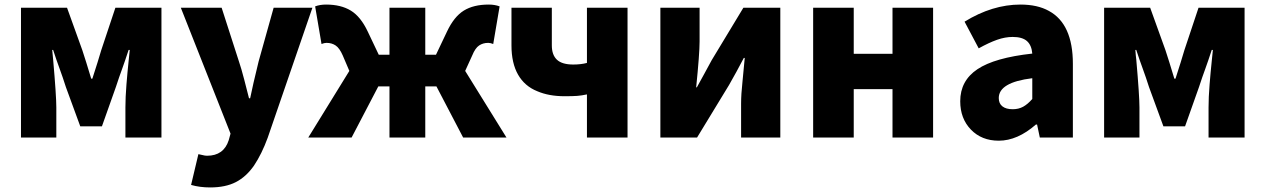

<svg xmlns="http://www.w3.org/2000/svg" viewBox="-20 -603 5549 842"><path d="M72 -569H274L341 -383Q356 -338 380 -258H385Q411 -338 424 -383L486 -569H688V0H530V-132Q530 -176 534.5 -232Q539 -288 544 -335Q548 -374 549 -384H544Q527 -332 516 -302Q503 -267 488 -221L427 -49H332L269 -221Q255 -265 241 -303Q228 -338 213 -384H209Q211 -356 213 -342Q227 -183 227 -132V0H72Z M818 208 850 73 868 77Q879 80 888 80Q961 80 983 12L991 -17L773 -569H952L1028 -333Q1038 -304 1051 -254L1072 -172H1077Q1088 -227 1114 -333L1180 -569H1350L1154 1Q1128 72 1094 123Q1060 172 1014.5 195.5Q969 219 902 219Q856 219 818 208Z M1512 -292 1483 -360Q1469 -392 1452 -403.5Q1435 -415 1412 -415Q1402 -415 1390 -410L1362 -575Q1383 -583 1410 -583Q1475 -583 1518.5 -556.5Q1562 -530 1593 -464L1641 -363H1688V-569H1845V-363H1892L1940 -464Q1971 -530 2014 -556.5Q2057 -583 2123 -583Q2150 -583 2171 -575L2143 -410Q2131 -415 2121 -415Q2098 -415 2081 -403.5Q2064 -392 2051 -360L2020 -292L2201 0H2011L1894 -224H1845V0H1688V-224H1639L1522 0H1332Z M2456 -181Q2387 -181 2336 -203Q2281 -225 2252 -275.5Q2223 -326 2223 -404V-569H2400V-404Q2400 -362 2422.5 -341Q2445 -320 2494 -320Q2527 -320 2554 -327V-569H2732V0H2554V-189Q2531 -184 2511.5 -182.5Q2492 -181 2456 -181Z M2876 -569H3048V-421Q3048 -368 3033 -220H3036L3069 -280L3101 -339L3240 -569H3402V0H3230V-148Q3230 -190 3236 -244L3246 -349H3242L3210 -289L3177 -230L3037 0H2876Z M3546 -569H3724V-367H3894V-569H4072V0H3894V-212H3724V0H3546Z M4191 -159Q4191 -249 4266.5 -299.5Q4342 -350 4507 -368Q4504 -405 4483.5 -423Q4463 -441 4421 -441Q4388 -441 4352.5 -428.5Q4317 -416 4272 -391L4210 -508Q4332 -583 4455 -583Q4530 -583 4580 -555Q4685 -498 4685 -323V0H4540L4528 -57H4523Q4442 14 4360 14Q4285 14 4238 -34.5Q4191 -83 4191 -159ZM4507 -169V-260Q4360 -242 4360 -173Q4360 -149 4376 -136.5Q4392 -124 4421 -124Q4447 -124 4467 -135Q4487 -146 4507 -169Z M4822 -569H5024L5091 -383Q5106 -338 5130 -258H5135Q5161 -338 5174 -383L5236 -569H5438V0H5280V-132Q5280 -176 5284.5 -232Q5289 -288 5294 -335Q5298 -374 5299 -384H5294Q5277 -332 5266 -302Q5253 -267 5238 -221L5177 -49H5082L5019 -221Q5005 -265 4991 -303Q4978 -338 4963 -384H4959Q4961 -356 4963 -342Q4977 -183 4977 -132V0H4822Z"/></svg>

Font: Merged Yaku Han JP Black
Style: Regular
Weight: 900
Designer: Ryoko NISHIZUKA 西塚涼子 (kana, bopomofo & ideographs); Paul D. Hunt (Latin, Greek & Cyrillic); Sandoll Communications 산돌커뮤니
Foundry: Adobe
Version: Version 2.004